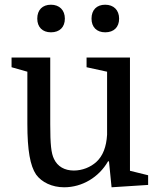

<svg xmlns="http://www.w3.org/2000/svg" viewBox="-20 -784 673 814"><path d="M138 -705C138 -669 160 -647 196 -647C233 -647 255 -669 255 -705C255 -741 232 -764 196 -764C160 -764 138 -742 138 -705ZM368 -705C368 -669 390 -647 426 -647C463 -647 485 -669 485 -705C485 -741 462 -764 426 -764C390 -764 368 -742 368 -705ZM29 -540V-499L96 -480V-259C96 -146 108 -81 133 -44C157 -11 201 10 252 10C328 10 399 -32 438 -100H442L453 10L608 0V-41L531 -60V-540H347V-499L434 -480V-213C431 -161 416 -123 389 -98C364 -75 329 -61 293 -61C254 -61 224 -78 209 -110C197 -134 193 -172 193 -257V-540Z"/></svg>

Font: Domine
Style: Regular
Weight: 400
Designer: Pablo Impallari, Rodrigo Fuenzalida, Brenda Gallo
Foundry: Pablo Impallari, Rodrigo Fuenzalida, Brenda Gallo
Version: Version 2.000